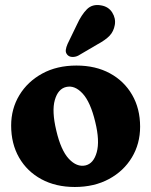

<svg xmlns="http://www.w3.org/2000/svg" viewBox="-20 -735 604 766"><path d="M285 -473.5Q361.5 -473.5 418.5 -442.5Q475.5 -411.5 507.2 -356.5Q539 -301.5 539 -229.5Q539 -161.5 506.2 -107Q473.5 -52.5 414.8 -20.8Q356 11 278.5 11Q202.5 11 145.2 -20Q88 -51 56.2 -106.2Q24.5 -161.5 24.5 -234Q24.5 -301 57.2 -355.2Q90 -409.5 148.5 -441.5Q207 -473.5 285 -473.5ZM321 -75Q353.5 -82.5 366 -127.8Q378.5 -173 360 -248.5Q341 -328 309.5 -362Q278 -396 244 -388Q211.5 -380.5 198.8 -336.2Q186 -292 204.5 -214.5Q223 -135 254.8 -101.2Q286.5 -67.5 321 -75ZM287 -637Q304.5 -675.5 326.5 -697.8Q348.5 -720 383.5 -713.5Q413 -708.5 427.8 -685Q442.5 -661.5 438 -635.5Q433.5 -609.5 417 -592.2Q400.5 -575 367 -557L292 -513Q281 -507.5 268.8 -507.8Q256.5 -508 249 -516Q241 -525 242.5 -536Q244 -547 249.5 -559.5Z"/></svg>

Font: Fraunces 72pt SuperSoft
Style: Bold
Weight: 700
Version: Version 1.000;[0bf87f6ff]